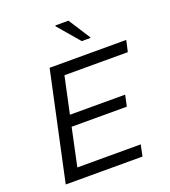

<svg xmlns="http://www.w3.org/2000/svg" viewBox="-161 -1031 1015 1147"><g transform="rotate(-20 346.5 -457.0)"><path d="M58 0 206 -688H693L677 -616H274L224 -383H575L560 -312H209L158 -72H561L546 0ZM441 -772 324 -909 325 -914H408L496 -777L495 -772Z"/></g></svg>

Font: Saira SemiExpanded
Style: Italic
Weight: 400
Width: 6
Italic angle: -12°
Designer: Hector Gatti with collaboration of the Omnibus-Type team
Foundry: Omnibus-Type
Version: Version 1.101